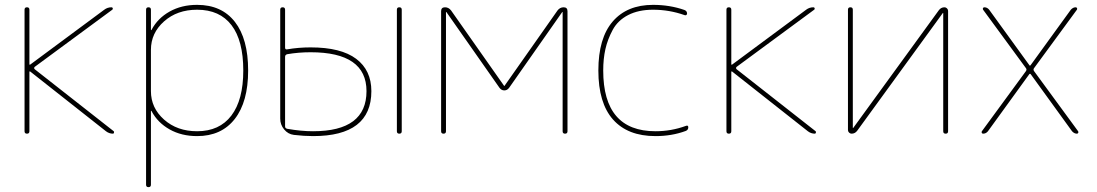

<svg xmlns="http://www.w3.org/2000/svg" viewBox="-20 -550 4512 790"><path d="M81 -10V-510Q81 -520 91 -520Q101 -520 101 -510V-285Q101 -284 102 -284H104L409 -510Q422 -520 439 -520Q443 -520 444 -516Q445 -512 442 -510L123 -275Q118 -270 123 -265L448 -10Q450 -8 449 -4Q448 0 445 0Q429 0 416 -10L104 -256H102Q101 -256 101 -255V-10Q101 0 91 0Q81 0 81 -10Z M601 -345V-175Q601 -106 655 -58Q709 -10 791 -10Q883 -10 932 -74.5Q981 -139 981 -260Q981 -383 932.5 -446.5Q884 -510 791 -510Q709 -510 655 -462Q601 -414 601 -345ZM581 210V-510Q581 -520 591 -520Q601 -520 601 -510V-427Q601 -426 602 -426Q604 -426 604 -428Q629 -475 678 -502.5Q727 -530 791 -530Q892 -530 946.5 -460Q1001 -390 1001 -260Q1001 -131 946 -60.5Q891 10 791 10Q727 10 678 -17.5Q629 -45 604 -92Q604 -94 602 -94Q601 -94 601 -93V210Q601 220 591 220Q581 220 581 210Z M1613 -10V-510Q1613 -520 1623 -520Q1633 -520 1633 -510V-10Q1633 0 1623 0Q1613 0 1613 -10ZM1268 -10Q1488 -10 1488 -175Q1488 -335 1258 -335Q1208 -335 1162 -327Q1153 -325 1153 -316V-30Q1153 -22 1162 -20Q1219 -10 1268 -10ZM1258 -355Q1383 -355 1445.5 -308Q1508 -261 1508 -175Q1508 10 1268 10Q1232 10 1189 5Q1165 2 1149 -17.5Q1133 -37 1133 -62V-510Q1133 -520 1143 -520Q1153 -520 1153 -510V-354Q1153 -345 1162 -347Q1208 -355 1258 -355Z M1795 -10V-504Q1795 -520 1811 -520Q1826 -520 1836 -507L2054 -197L2055 -196L2056 -197L2274 -507Q2284 -520 2299 -520Q2315 -520 2315 -504V-10Q2315 0 2305 0Q2295 0 2295 -10V-500V-501L2293 -500L2075 -189Q2067 -178 2055 -178Q2043 -178 2035 -189L1817 -500L1815 -501V-500V-10Q1815 0 1805 0Q1795 0 1795 -10Z M2677 10Q2563 10 2502.5 -58Q2442 -126 2442 -260Q2442 -393 2501 -461.5Q2560 -530 2667 -530Q2736 -530 2796 -509Q2807 -505 2807 -494Q2807 -490 2803.5 -488Q2800 -486 2796 -488Q2734 -510 2667 -510Q2607 -510 2564.5 -488Q2522 -466 2501 -427Q2480 -388 2471 -348Q2462 -308 2462 -260Q2462 -10 2677 -10Q2742 -10 2802 -32Q2812 -36 2812 -26Q2812 -15 2801 -11Q2744 10 2677 10Z M2969 -10V-510Q2969 -520 2979 -520Q2989 -520 2989 -510V-285Q2989 -284 2990 -284H2992L3297 -510Q3310 -520 3327 -520Q3331 -520 3332 -516Q3333 -512 3330 -510L3011 -275Q3006 -270 3011 -265L3336 -10Q3338 -8 3337 -4Q3336 0 3333 0Q3317 0 3304 -10L2992 -256H2990Q2989 -256 2989 -255V-10Q2989 0 2979 0Q2969 0 2969 -10Z M3484 0Q3478 0 3473.5 -4.5Q3469 -9 3469 -15V-510Q3469 -520 3479 -520Q3489 -520 3489 -510V-24L3490 -23L3491 -24L3843 -508Q3852 -520 3866 -520Q3872 -520 3876.5 -515.5Q3881 -511 3881 -505V-10Q3881 0 3871 0Q3861 0 3861 -10V-496L3860 -497L3859 -496L3507 -12Q3498 0 3484 0Z M4025 0Q4021 0 4019.5 -3.5Q4018 -7 4020 -10L4201 -257Q4206 -264 4201 -270L4025 -510Q4023 -513 4024.5 -516.5Q4026 -520 4030 -520Q4042 -520 4050 -510L4216 -281Q4216 -280 4218 -280L4220 -281L4386 -510Q4395 -520 4406 -520Q4410 -520 4411.5 -516.5Q4413 -513 4411 -510L4235 -270Q4230 -264 4235 -257L4416 -10Q4418 -7 4416.5 -3.5Q4415 0 4411 0Q4400 0 4391 -10L4220 -246H4218H4216L4045 -10Q4037 0 4025 0Z"/></svg>

Font: Rounded Mplus 1c Thin
Style: Regular
Weight: 250
Version: Version 1.059.20150529